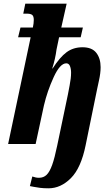

<svg xmlns="http://www.w3.org/2000/svg" viewBox="-20 -780 604 1040"><path d="M142 228 155 176Q174 183 191 183Q216 183 232.5 167Q249 151 262.5 113.5Q276 76 290 8L348 -269Q349 -276 357 -316.5Q365 -357 365 -386Q365 -407 359 -422Q353 -437 339 -437Q305 -437 270.5 -361.5Q236 -286 218 -209L173 0H24L146 -578H78L91 -631H158Q163 -654 163 -672Q163 -692 154.5 -699Q146 -706 126 -706H106L117 -760H341L312 -631H429L417 -578H300L286 -511Q280 -463 263 -409H265Q304 -470 340.5 -497Q377 -524 427 -524Q478 -524 501.5 -494Q525 -464 525 -416Q525 -384 516 -343.5Q507 -303 506 -297L444 6Q419 130 364 185Q309 240 243 240Q216 240 197 237.5Q178 235 162.5 232Q147 229 142 228Z"/></svg>

Font: Noto Serif CondExtraBold
Style: Italic
Weight: 800
Width: 3
Italic angle: -12°
Designer: Monotype Design Team
Foundry: Monotype Imaging Inc.
Version: Version 1.001